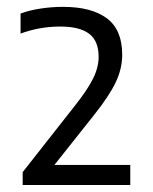

<svg xmlns="http://www.w3.org/2000/svg" viewBox="-20 -834 434 546"><path d="M44.5 -308V-344.5L191.5 -531.5Q228.5 -578 244.5 -610.2Q260.5 -642.5 260.5 -672.5Q260.5 -717.5 233.5 -738Q206.5 -758.5 151.5 -758.5Q120.5 -758.5 92 -753.2Q63.5 -748 38.5 -738.5V-795.5Q62.5 -804.5 94.2 -809.5Q126 -814.5 159.5 -814.5Q240 -814.5 283.8 -782Q327.5 -749.5 327.5 -678.5Q327.5 -638.5 309 -599.8Q290.5 -561 247.5 -507L120.5 -347L117.5 -365H350.5V-308Z"/></svg>

Font: Encode Sans SC Condensed Thin
Style: Regular
Weight: 400
Version: Version 3.002